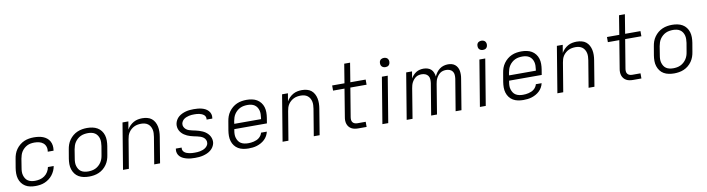

<svg xmlns="http://www.w3.org/2000/svg" viewBox="-28 -1430 7857 2133"><g transform="rotate(-10 3900.0 -363.5)"><path d="M247 8Q216 8 186.5 2Q157 -4 133 -19Q109 -34 92 -57Q75 -80 67 -108Q59 -136 59 -166.5Q59 -197 64 -228L81 -328Q85 -355 94.5 -382Q104 -409 121 -433Q138 -457 161.5 -476.5Q185 -496 211.5 -507.5Q238 -519 266 -523.5Q294 -528 321 -528Q347 -528 373.5 -524.5Q400 -521 423.5 -512Q447 -503 466.5 -487.5Q486 -472 498 -450Q510 -428 513.5 -402.5Q517 -377 513 -350L512 -344H447V-348Q452 -376 443.5 -401Q435 -426 415.5 -442Q396 -458 370 -464Q344 -470 317 -470Q297 -470 276 -466.5Q255 -463 236 -453.5Q217 -444 200.5 -429Q184 -414 172.5 -396Q161 -378 155 -358Q149 -338 145 -318L129 -218Q125 -197 124.5 -175.5Q124 -154 129.5 -134.5Q135 -115 145.5 -98Q156 -81 172.5 -70Q189 -59 210 -54.5Q231 -50 252 -50Q279 -50 307 -56.5Q335 -63 359 -80Q383 -97 398.5 -122.5Q414 -148 419 -176H484Q480 -150 468.5 -124.5Q457 -99 440 -77Q423 -55 400 -38Q377 -21 352 -10.5Q327 0 300 4Q273 8 247 8Z M852 8Q821 8 791 2Q761 -4 736 -18.5Q711 -33 694 -56Q677 -79 668 -107Q659 -135 659 -166Q659 -197 664 -228L681 -328Q685 -355 694.5 -382Q704 -409 721.5 -433.5Q739 -458 762 -477Q785 -496 812 -507.5Q839 -519 866.5 -523.5Q894 -528 921 -528Q952 -528 982 -522Q1012 -516 1037 -501.5Q1062 -487 1079.5 -464Q1097 -441 1105.5 -413Q1114 -385 1114 -354Q1114 -323 1109 -292L1092 -192Q1088 -165 1078.5 -138Q1069 -111 1052 -86.5Q1035 -62 1012 -43Q989 -24 962 -12.5Q935 -1 907 3.5Q879 8 852 8ZM852 -50Q872 -50 893 -53.5Q914 -57 933.5 -66Q953 -75 970 -90Q987 -105 999 -123Q1011 -141 1018 -161Q1025 -181 1028 -202L1045 -302Q1048 -323 1048.5 -344.5Q1049 -366 1044 -385.5Q1039 -405 1028 -422Q1017 -439 1000.5 -450Q984 -461 963.5 -465.5Q943 -470 922 -470Q902 -470 880.5 -466.5Q859 -463 839.5 -454Q820 -445 803 -430Q786 -415 774 -397Q762 -379 755.5 -359Q749 -339 745 -318L729 -218Q725 -197 724.5 -175.5Q724 -154 729.5 -134.5Q735 -115 745.5 -98Q756 -81 772.5 -70Q789 -59 810 -54.5Q831 -50 852 -50Z M1235 0 1321 -520H1387L1372 -431Q1385 -454 1404 -473Q1423 -492 1446 -505Q1469 -518 1494.5 -523Q1520 -528 1544 -528Q1573 -528 1601 -521Q1629 -514 1649.5 -497.5Q1670 -481 1683 -457Q1696 -433 1701.5 -406Q1707 -379 1706.5 -350Q1706 -321 1701 -292L1653 0H1587L1637 -302Q1640 -322 1641 -343Q1642 -364 1637.5 -383.5Q1633 -403 1623 -420Q1613 -437 1597.5 -448.5Q1582 -460 1562.5 -465Q1543 -470 1522 -470Q1502 -470 1482 -466.5Q1462 -463 1444 -454.5Q1426 -446 1409.5 -432Q1393 -418 1381.5 -400.5Q1370 -383 1364 -364Q1358 -345 1355 -325L1301 0Z M2048 8Q2025 8 2002 6Q1979 4 1957 -1.5Q1935 -7 1914.5 -16.5Q1894 -26 1878.5 -41.5Q1863 -57 1856 -79Q1849 -101 1853 -125L1854 -131H1919V-128Q1916 -112 1922.5 -98.5Q1929 -85 1940 -76.5Q1951 -68 1964.5 -63Q1978 -58 1992.5 -55Q2007 -52 2022.5 -51Q2038 -50 2053 -50Q2069 -50 2084 -51Q2099 -52 2114 -55Q2129 -58 2144 -63.5Q2159 -69 2172.5 -78Q2186 -87 2196 -100.5Q2206 -114 2208 -129Q2211 -149 2203 -166.5Q2195 -184 2180.5 -195Q2166 -206 2148 -212.5Q2130 -219 2111 -223Q2092 -227 2073.5 -231Q2055 -235 2036.5 -240.5Q2018 -246 2001.5 -253.5Q1985 -261 1969.5 -271.5Q1954 -282 1941.5 -295.5Q1929 -309 1920.5 -325.5Q1912 -342 1909 -361.5Q1906 -381 1909 -400Q1913 -422 1924.5 -442.5Q1936 -463 1954 -478Q1972 -493 1994 -503Q2016 -513 2037.5 -518.5Q2059 -524 2081 -526Q2103 -528 2125 -528Q2148 -528 2170.5 -526Q2193 -524 2214.5 -518.5Q2236 -513 2255 -503Q2274 -493 2288.5 -477Q2303 -461 2309.5 -440Q2316 -419 2312 -396L2311 -389H2246L2247 -393Q2249 -407 2244 -420.5Q2239 -434 2228 -442.5Q2217 -451 2204.5 -456.5Q2192 -462 2178 -465Q2164 -468 2149.5 -469Q2135 -470 2121 -470Q2106 -470 2091 -469Q2076 -468 2061.5 -464.5Q2047 -461 2032.5 -455.5Q2018 -450 2005.5 -441Q1993 -432 1984.5 -419Q1976 -406 1973 -391Q1970 -371 1978.5 -354Q1987 -337 2001 -325.5Q2015 -314 2033 -308Q2051 -302 2069.5 -298Q2088 -294 2107 -290Q2126 -286 2144 -280Q2162 -274 2179.5 -266.5Q2197 -259 2212 -248.5Q2227 -238 2239.5 -224.5Q2252 -211 2260.5 -194.5Q2269 -178 2272.5 -159Q2276 -140 2273 -120Q2269 -98 2256 -77Q2243 -56 2224 -41Q2205 -26 2183 -16.5Q2161 -7 2138.5 -1.5Q2116 4 2093.5 6Q2071 8 2048 8Z M2651 8Q2620 8 2590 2Q2560 -4 2535.5 -18.5Q2511 -33 2493.5 -56Q2476 -79 2467.5 -107.5Q2459 -136 2459 -166.5Q2459 -197 2464 -228L2481 -328Q2485 -355 2494.5 -382Q2504 -409 2521.5 -433.5Q2539 -458 2562 -477Q2585 -496 2611.5 -507.5Q2638 -519 2666 -523.5Q2694 -528 2721 -528Q2752 -528 2782 -522Q2812 -516 2836.5 -501.5Q2861 -487 2879 -464Q2897 -441 2905.5 -413Q2914 -385 2914 -354Q2914 -323 2909 -292L2899 -231H2531L2529 -218Q2525 -197 2524.5 -175.5Q2524 -154 2530 -134Q2536 -114 2547 -97Q2558 -80 2575 -69.5Q2592 -59 2613 -54.5Q2634 -50 2656 -50Q2672 -50 2687.5 -51.5Q2703 -53 2719.5 -57Q2736 -61 2751.5 -67.5Q2767 -74 2780.5 -85Q2794 -96 2803.5 -110.5Q2813 -125 2817 -141H2882Q2877 -117 2864.5 -94.5Q2852 -72 2833.5 -54.5Q2815 -37 2792.5 -24.5Q2770 -12 2746 -4.5Q2722 3 2698 5.5Q2674 8 2651 8ZM2843 -289 2845 -302Q2848 -323 2848.5 -344.5Q2849 -366 2844 -385.5Q2839 -405 2828 -422Q2817 -439 2800.5 -450Q2784 -461 2763.5 -465.5Q2743 -470 2722 -470Q2701 -470 2680 -466.5Q2659 -463 2639.5 -454Q2620 -445 2603 -430Q2586 -415 2574 -397Q2562 -379 2555.5 -359Q2549 -339 2545 -318L2541 -289Z M3035 0 3121 -520H3187L3172 -431Q3185 -454 3204 -473Q3223 -492 3246 -505Q3269 -518 3294.5 -523Q3320 -528 3344 -528Q3373 -528 3401 -521Q3429 -514 3449.5 -497.5Q3470 -481 3483 -457Q3496 -433 3501.5 -406Q3507 -379 3506.5 -350Q3506 -321 3501 -292L3453 0H3387L3437 -302Q3440 -322 3441 -343Q3442 -364 3437.5 -383.5Q3433 -403 3423 -420Q3413 -437 3397.5 -448.5Q3382 -460 3362.5 -465Q3343 -470 3322 -470Q3302 -470 3282 -466.5Q3262 -463 3244 -454.5Q3226 -446 3209.5 -432Q3193 -418 3181.5 -400.5Q3170 -383 3164 -364Q3158 -345 3155 -325L3101 0Z M3983 0H3889Q3869 0 3849.5 -3.5Q3830 -7 3813.5 -16Q3797 -25 3785 -39.5Q3773 -54 3767 -72Q3761 -90 3760.5 -110Q3760 -130 3764 -150L3815 -462H3686V-520H3825L3860 -735H3926L3891 -520H4064V-462H3881L3828 -141Q3825 -125 3826 -109Q3827 -93 3835.5 -81Q3844 -69 3858.5 -63.5Q3873 -58 3889 -58H3983Z M4161 0 4247 -520H4313L4227 0ZM4305 -618Q4292 -618 4281 -622.5Q4270 -627 4262.5 -636Q4255 -645 4253 -657.5Q4251 -670 4253 -683Q4254 -691 4259 -699.5Q4264 -708 4271.5 -713Q4279 -718 4287.5 -720Q4296 -722 4304 -722Q4317 -722 4328.5 -717.5Q4340 -713 4347 -704Q4354 -695 4356.5 -682.5Q4359 -670 4356 -657Q4355 -649 4350 -640.5Q4345 -632 4338 -627Q4331 -622 4322 -620Q4313 -618 4305 -618Z M4435 0 4521 -520H4587L4574 -442Q4584 -461 4600 -478Q4616 -495 4634.5 -506.5Q4653 -518 4674.5 -523Q4696 -528 4717 -528Q4741 -528 4763.5 -521Q4786 -514 4802 -499Q4818 -484 4826.5 -462.5Q4835 -441 4838 -418Q4848 -441 4863 -462Q4878 -483 4899 -498.5Q4920 -514 4944.5 -521Q4969 -528 4993 -528Q5015 -528 5035.5 -522.5Q5056 -517 5072 -504Q5088 -491 5098 -472.5Q5108 -454 5111.5 -433Q5115 -412 5114.5 -390Q5114 -368 5110 -346L5053 0H4987L5046 -356Q5049 -378 5047.5 -400Q5046 -422 5034 -438.5Q5022 -455 5002.5 -462.5Q4983 -470 4961 -470Q4945 -470 4928 -466Q4911 -462 4896.5 -452Q4882 -442 4870.5 -428Q4859 -414 4851 -398.5Q4843 -383 4839 -367Q4835 -351 4832 -335L4777 0H4711L4770 -356Q4773 -378 4771.5 -400Q4770 -422 4758 -438.5Q4746 -455 4726.5 -462.5Q4707 -470 4685 -470Q4669 -470 4652 -466Q4635 -462 4620.5 -452Q4606 -442 4594.5 -428Q4583 -414 4575 -398.5Q4567 -383 4563 -367Q4559 -351 4556 -335L4501 0Z M5261 0 5347 -520H5413L5327 0ZM5405 -618Q5392 -618 5381 -622.5Q5370 -627 5362.5 -636Q5355 -645 5353 -657.5Q5351 -670 5353 -683Q5354 -691 5359 -699.5Q5364 -708 5371.5 -713Q5379 -718 5387.5 -720Q5396 -722 5404 -722Q5417 -722 5428.5 -717.5Q5440 -713 5447 -704Q5454 -695 5456.5 -682.5Q5459 -670 5456 -657Q5455 -649 5450 -640.5Q5445 -632 5438 -627Q5431 -622 5422 -620Q5413 -618 5405 -618Z M5751 8Q5720 8 5690 2Q5660 -4 5635.5 -18.5Q5611 -33 5593.5 -56Q5576 -79 5567.5 -107.5Q5559 -136 5559 -166.5Q5559 -197 5564 -228L5581 -328Q5585 -355 5594.5 -382Q5604 -409 5621.5 -433.5Q5639 -458 5662 -477Q5685 -496 5711.5 -507.5Q5738 -519 5766 -523.5Q5794 -528 5821 -528Q5852 -528 5882 -522Q5912 -516 5936.5 -501.5Q5961 -487 5979 -464Q5997 -441 6005.5 -413Q6014 -385 6014 -354Q6014 -323 6009 -292L5999 -231H5631L5629 -218Q5625 -197 5624.5 -175.5Q5624 -154 5630 -134Q5636 -114 5647 -97Q5658 -80 5675 -69.5Q5692 -59 5713 -54.5Q5734 -50 5756 -50Q5772 -50 5787.5 -51.5Q5803 -53 5819.5 -57Q5836 -61 5851.5 -67.5Q5867 -74 5880.5 -85Q5894 -96 5903.5 -110.5Q5913 -125 5917 -141H5982Q5977 -117 5964.5 -94.5Q5952 -72 5933.5 -54.5Q5915 -37 5892.5 -24.5Q5870 -12 5846 -4.5Q5822 3 5798 5.5Q5774 8 5751 8ZM5943 -289 5945 -302Q5948 -323 5948.5 -344.5Q5949 -366 5944 -385.5Q5939 -405 5928 -422Q5917 -439 5900.5 -450Q5884 -461 5863.5 -465.5Q5843 -470 5822 -470Q5801 -470 5780 -466.5Q5759 -463 5739.5 -454Q5720 -445 5703 -430Q5686 -415 5674 -397Q5662 -379 5655.5 -359Q5649 -339 5645 -318L5641 -289Z M6135 0 6221 -520H6287L6272 -431Q6285 -454 6304 -473Q6323 -492 6346 -505Q6369 -518 6394.5 -523Q6420 -528 6444 -528Q6473 -528 6501 -521Q6529 -514 6549.5 -497.5Q6570 -481 6583 -457Q6596 -433 6601.5 -406Q6607 -379 6606.5 -350Q6606 -321 6601 -292L6553 0H6487L6537 -302Q6540 -322 6541 -343Q6542 -364 6537.5 -383.5Q6533 -403 6523 -420Q6513 -437 6497.5 -448.5Q6482 -460 6462.5 -465Q6443 -470 6422 -470Q6402 -470 6382 -466.5Q6362 -463 6344 -454.5Q6326 -446 6309.5 -432Q6293 -418 6281.5 -400.5Q6270 -383 6264 -364Q6258 -345 6255 -325L6201 0Z M7083 0H6989Q6969 0 6949.5 -3.5Q6930 -7 6913.5 -16Q6897 -25 6885 -39.5Q6873 -54 6867 -72Q6861 -90 6860.5 -110Q6860 -130 6864 -150L6915 -462H6786V-520H6925L6960 -735H7026L6991 -520H7164V-462H6981L6928 -141Q6925 -125 6926 -109Q6927 -93 6935.5 -81Q6944 -69 6958.5 -63.5Q6973 -58 6989 -58H7083Z M7452 8Q7421 8 7391 2Q7361 -4 7336 -18.5Q7311 -33 7294 -56Q7277 -79 7268 -107Q7259 -135 7259 -166Q7259 -197 7264 -228L7281 -328Q7285 -355 7294.5 -382Q7304 -409 7321.5 -433.5Q7339 -458 7362 -477Q7385 -496 7412 -507.5Q7439 -519 7466.5 -523.5Q7494 -528 7521 -528Q7552 -528 7582 -522Q7612 -516 7637 -501.5Q7662 -487 7679.5 -464Q7697 -441 7705.5 -413Q7714 -385 7714 -354Q7714 -323 7709 -292L7692 -192Q7688 -165 7678.5 -138Q7669 -111 7652 -86.5Q7635 -62 7612 -43Q7589 -24 7562 -12.5Q7535 -1 7507 3.5Q7479 8 7452 8ZM7452 -50Q7472 -50 7493 -53.5Q7514 -57 7533.5 -66Q7553 -75 7570 -90Q7587 -105 7599 -123Q7611 -141 7618 -161Q7625 -181 7628 -202L7645 -302Q7648 -323 7648.5 -344.5Q7649 -366 7644 -385.5Q7639 -405 7628 -422Q7617 -439 7600.5 -450Q7584 -461 7563.5 -465.5Q7543 -470 7522 -470Q7502 -470 7480.5 -466.5Q7459 -463 7439.5 -454Q7420 -445 7403 -430Q7386 -415 7374 -397Q7362 -379 7355.5 -359Q7349 -339 7345 -318L7329 -218Q7325 -197 7324.5 -175.5Q7324 -154 7329.5 -134.5Q7335 -115 7345.5 -98Q7356 -81 7372.5 -70Q7389 -59 7410 -54.5Q7431 -50 7452 -50Z"/></g></svg>

Font: Iosevka Aile Light Oblique
Style: Regular
Weight: 300
Italic angle: -9°
Designer: Belleve Invis
Foundry: Belleve Invis
Version: Version 31.1.0; ttfautohint (v1.8.4)